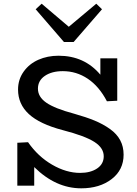

<svg xmlns="http://www.w3.org/2000/svg" viewBox="-20 -1000 739 1033"><path d="M376 -773.9H324.2L171.9 -950.2L204.1 -980L350.1 -856L498 -980L528.8 -950.2ZM378.9 -388.2Q443.4 -370.1 489.3 -351.1Q535.2 -332 571.8 -305.9Q608.4 -279.8 626.7 -245.6Q645 -211.4 645 -168Q645 -85.9 580.6 -36.4Q516.1 13.2 417 13.2Q279.8 13.2 164.1 -101.1V-1H73.2V-231.9L130.9 -234.9Q184.1 -158.2 260.3 -114Q336.4 -69.8 411.1 -69.8Q467.3 -69.8 502.7 -93.8Q538.1 -117.7 538.1 -159.2Q538.1 -204.1 488 -236.3Q438 -268.6 317.9 -299.8Q193.4 -332.5 135.3 -386.2Q77.1 -439.9 77.1 -518.1Q77.1 -572.3 107.2 -614.5Q137.2 -656.7 186.5 -678.5Q235.8 -700.2 294.9 -700.2Q434.1 -700.2 520 -598.1V-686H610.8V-458L555.2 -455.1Q513.2 -535.6 452.1 -576.4Q391.1 -617.2 317.9 -617.2Q258.8 -617.2 221.4 -591.8Q184.1 -566.4 184.1 -522.9Q184.1 -478.5 229.5 -447.3Q274.9 -416 378.9 -388.2Z"/></svg>

Font: BioRhyme
Style: Regular
Weight: 400
Designer: Aoife Mooney
Foundry: Aoife Mooney Type
Version: Version 1.500;PS 001.500;hotconv 1.0.88;makeotf.lib2.5.64775